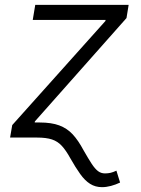

<svg xmlns="http://www.w3.org/2000/svg" viewBox="-20 -566 582 790"><path d="M21.5 0 30.3 -51.3 413.6 -479.5 414.6 -483.9H114.7L125 -545.9H509.3L500.5 -491.7L123.5 -66.4L112.3 0ZM399.9 204.1Q372.1 204.1 350.6 190.4Q329.1 176.8 310.1 150.1Q291 123.5 269.5 85.4Q251.5 52.7 234.4 34.2Q217.3 15.6 193.8 7.8Q170.4 0 132.3 0H83L93.3 -62H143.1Q191.9 -62 223.9 -50Q255.9 -38.1 279.1 -13.2Q302.2 11.7 323.7 52.2Q343.8 87.4 357.4 108.2Q371.1 128.9 383.5 138.2Q396 147.5 411.6 147.5Q424.8 147.5 435.1 145Q445.3 142.6 459 136.2L474.1 185.1Q456.1 193.8 436.5 199Q417 204.1 399.9 204.1Z"/></svg>

Font: Inter Light
Style: Italic
Weight: 300
Italic angle: -9.3988°
Designer: Rasmus Andersson
Foundry: rsms
Version: Version 4.001;git-66647c0bb